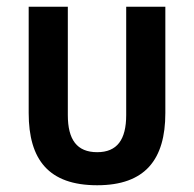

<svg xmlns="http://www.w3.org/2000/svg" viewBox="-20 -537 575 569"><path d="M268 12C410 12 470 -64 470 -202V-517H354V-196C354 -123 327 -86 268 -86C208 -86 181 -123 181 -196V-517H65V-202C65 -64 124 12 268 12Z"/></svg>

Font: Noto Sans Thai UI Cond SemBd
Style: Regular
Weight: 600
Width: 3
Designer: Monotype Design Team
Foundry: Monotype Imaging Inc.
Version: Version 2.000